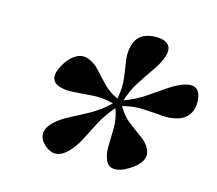

<svg xmlns="http://www.w3.org/2000/svg" viewBox="-81 -876 822 726"><g transform="rotate(15 330.0 -513.0)"><path d="M239 -275Q193.5 -229 148 -269.5Q127 -288.5 126.8 -311Q126.5 -333.5 149 -356Q172 -379 206 -396.2Q240 -413.5 278.2 -434.5Q316.5 -455.5 352.5 -490Q313.5 -501 274.2 -498.8Q235 -496.5 200.2 -493.5Q165.5 -490.5 140.5 -499Q91 -517 130 -582Q148 -612.5 171.2 -625.2Q194.5 -638 218.5 -629.5Q243.5 -620.5 263.2 -598.8Q283 -577 306.2 -552.5Q329.5 -528 364.5 -512Q373 -556 368.5 -592Q364 -628 359 -659Q354 -690 362 -718.5Q377 -775 446.5 -775Q479 -775 493.5 -760.5Q508 -746 500.5 -718Q492.5 -689.5 471 -658.8Q449.5 -628 425.8 -591.8Q402 -555.5 388 -511.5Q432 -527.5 468.2 -552Q504.5 -576.5 536.2 -598.5Q568 -620.5 597.5 -629.5Q656.5 -647 660 -581.5Q662 -551.5 647.8 -529.8Q633.5 -508 605 -499Q575.5 -490.5 542.2 -493.5Q509 -496.5 471 -498.5Q433 -500.5 388.5 -489.5Q407.5 -455.5 434.8 -434.5Q462 -413.5 486.5 -396.2Q511 -379 522 -356Q542.5 -310 475.5 -269.5Q444.5 -250.5 421.2 -251.8Q398 -253 388 -275Q377 -298.5 378.2 -331Q379.5 -363.5 379.8 -401Q380 -438.5 366.5 -475.5Q334.5 -438.5 315 -401Q295.5 -363.5 278.8 -330.8Q262 -298 239 -275Z"/></g></svg>

Font: Fraunces 9pt Soft SemiBold
Style: Italic
Weight: 600
Italic angle: -16°
Version: Version 1.000;[b76b70a41]